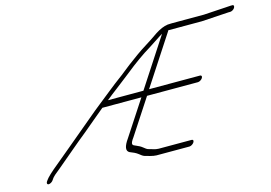

<svg xmlns="http://www.w3.org/2000/svg" viewBox="-87 -807 1387 983"><g transform="rotate(-15 606.5 -315.0)"><path d="M1210.4 -620C1215.3 -628 1214.2 -636 1206.2 -636H1197.2L1052.8 -627H919.8C886.8 -627 867.8 -627 860.3 -626C839.8 -623 818.4 -614 795 -599C769.1 -581 745.3 -565 722.4 -551C691 -532 651.7 -503 618.4 -478C598 -463 571.7 -440 550.3 -425C519.5 -403 447.4 -344 416.6 -320C379.3 -291 331.6 -249 293.4 -218C236.2 -171 195.5 -135 130.4 -82C92.1 -51 67.8 -28 59.4 -15L55.4 -9C50.5 -1 53 6 61 6C69 6 80.5 -1 85.4 -9L89.4 -15C94.8 -24 110.7 -38 135.1 -57C206.1 -116 248.8 -154 310 -203C346.8 -233 392.5 -273 427.2 -301H634.2L513.1 -116C487.4 -80 483.6 -56 502.7 -46C518.7 -40 534.3 -33 545.8 -24L558.9 -14C562.4 -11 567.4 -9 572.4 -7C584 -4 614 6 632 6H807C815 6 826.5 -1 831.4 -9C836.4 -17 834.8 -24 826.8 -24H651.8C642.8 -24 632.8 -26 623.3 -29C607.2 -35 598.7 -34 589.2 -41L576.1 -51C567.6 -58 556.5 -64 544 -69C526.4 -76 515.9 -79 542.6 -115L664.2 -301H934.2C942.2 -301 953.7 -308 958.6 -316C963.6 -324 961 -331 953 -331H683L854.1 -593C854.5 -594 855.5 -596 856 -597H1034L1177.5 -606H1186.5C1194.5 -606 1205.4 -612 1210.4 -620ZM653 -331H465C482.4 -346 502.3 -360 525.2 -378C555 -402 572.9 -414 601.2 -437C650.9 -477 697.7 -511 743 -538C762.9 -550 810.1 -583 820.6 -588Z"/></g></svg>

Font: MewTooHand
Style: UltimateIta
Weight: 400
Designer: Mew Too, Robert Jablonski
Version: Version 0.77